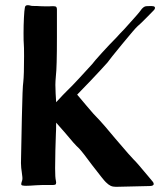

<svg xmlns="http://www.w3.org/2000/svg" viewBox="-20 -718 641 742"><path d="M389 -14Q382 -20 336 -80Q300 -129 286 -144Q268 -160 233 -203L197 -244Q197 -214 196 -201L194 -137L193 -68Q193 -31 196 -20Q197 -17 197 -13Q197 -6 193.5 -4.5Q190 -3 183 -3H143L119 -2Q93 0 81 0Q71 0 69 -1Q62 -1 62 -7Q62 -10 66 -22Q68 -29 64 -54Q63 -60 62 -69Q61 -78 61 -88Q62 -143 64.5 -263.5Q67 -384 70 -401Q73 -428 73 -501Q73 -539 72 -548Q71 -556 71 -590Q71 -620 72.5 -649.5Q74 -679 76 -688Q77 -698 87 -698Q92 -698 97 -696.5Q102 -695 107 -695Q126 -695 136 -694Q144 -694 155 -693.5Q166 -693 181 -694H187Q195 -694 197.5 -691Q200 -688 200 -682V-645V-615V-574Q200 -457 196 -425Q194 -403 194 -390L195 -357L197 -323L213 -340Q218 -346 242 -370Q254 -381 286 -415.5Q318 -450 336 -470Q344 -481 374 -514Q404 -547 429 -572Q445 -590 460 -605Q519 -670 523 -677Q533 -692 544 -694Q547 -694 556.5 -694.5Q566 -695 572 -694Q579 -693 579 -687Q579 -683 574 -678Q572 -676 548 -651.5Q524 -627 511 -616Q501 -607 452.5 -548Q404 -489 395 -476Q369 -447 332 -408L278 -352Q273 -359 313 -311Q341 -277 366 -252Q376 -242 426 -182Q490 -107 497 -101Q507 -92 551 -39L571 -15Q574 -11 574 -7Q574 1 557 1L428 4Q416 4 407.5 0Q399 -4 389 -14Z"/></svg>

Font: Barriecito
Style: Regular
Weight: 400
Designer: Pablo Cosgaya & Sergio Jiménez
Foundry: Pablo Cosgaya & Sergio Jiménez
Version: Version 1.001